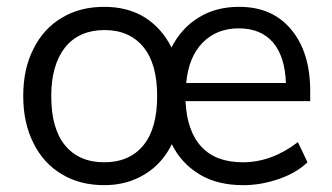

<svg xmlns="http://www.w3.org/2000/svg" viewBox="-20 -535 973 562"><path d="M888 -239H523Q527 -151 570 -105Q612 -60 691 -60Q775 -60 852 -119L880 -60Q848 -29 796 -11Q744 7 692 7Q617 7 565 -24Q510 -57 483 -113Q455 -56 404 -25Q352 7 285 7Q214 7 161 -25Q107 -57 78 -116Q48 -175 48 -254Q48 -334 78 -392Q107 -451 161 -483Q214 -515 285 -515Q354 -515 404 -484Q454 -452 482 -396Q511 -453 562 -484Q612 -515 680 -515Q777 -515 832 -449Q888 -382 888 -269ZM679 -452Q614 -452 573 -410Q532 -368 525 -292H817Q814 -370 779 -411Q743 -452 679 -452ZM285 -60Q359 -60 400 -110Q440 -159 440 -254Q440 -348 400 -397Q359 -447 286 -447Q212 -447 171 -397Q130 -345 130 -254Q130 -159 170 -110Q211 -60 285 -60Z"/></svg>

Font: PRinguin Sans
Style: Regular
Weight: 400
Designer: Vernon Adams
Foundry: Vernon Adams
Version: ""